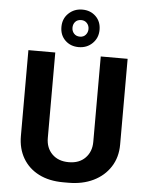

<svg xmlns="http://www.w3.org/2000/svg" viewBox="-61 -980 807 1039"><g transform="rotate(5 342.0 -460.0)"><path d="M322 10Q245 10 189 -18.5Q133 -47 102.5 -99Q72 -151 72 -220V-686H218V-222Q218 -168 251.5 -134.5Q285 -101 342 -101Q399 -101 432 -135Q465 -169 465 -222V-686H611V-220Q611 -151 577.5 -99Q544 -47 485.5 -18.5Q427 10 350 10ZM341 -726Q297 -726 268 -754Q239 -782 239 -827Q239 -872 269.5 -901Q300 -930 344 -930Q388 -930 417 -902Q446 -874 446 -829Q446 -785 416 -755.5Q386 -726 341 -726ZM343 -783Q363 -783 374.5 -796.5Q386 -810 386 -828Q386 -847 374 -860Q362 -873 343 -873Q322 -873 310.5 -860Q299 -847 299 -828Q299 -809 311 -796Q323 -783 343 -783Z"/></g></svg>

Font: Chivo Medium SemiBold
Style: Regular
Weight: 600
Version: Version 2.002